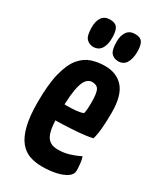

<svg xmlns="http://www.w3.org/2000/svg" viewBox="-181 -764 710 841"><g transform="rotate(30 174.5 -343.5)"><path d="M180 10Q145 10 116.5 0Q88 -10 67 -36Q46 -62 34.5 -108Q23 -154 23 -225Q23 -317 37.5 -373.5Q52 -430 76.5 -459.5Q101 -489 133 -499.5Q165 -510 200 -510Q260 -510 293.5 -471.5Q327 -433 327 -348Q327 -313 324.5 -275.5Q322 -238 314 -210Q283 -203 244 -200Q205 -197 168 -195.5Q131 -194 107.5 -194Q84 -194 84 -194L85 -276Q85 -276 101 -275.5Q117 -275 140.5 -275Q164 -275 186.5 -277Q209 -279 223 -285Q226 -295 227 -311Q228 -327 228 -339Q228 -389 219 -405Q210 -421 186 -421Q172 -421 161 -410.5Q150 -400 143 -377.5Q136 -355 132.5 -319Q129 -283 129 -231Q129 -192 132.5 -165Q136 -138 144 -121.5Q152 -105 166.5 -97Q181 -89 203 -89Q232 -89 259 -97Q286 -105 312 -118Q317 -104 319 -84.5Q321 -65 321 -50Q321 -31 301.5 -17.5Q282 -4 250 3Q218 10 180 10ZM111 -556Q90 -557 77 -571.5Q64 -586 64 -628Q64 -659 77 -678Q90 -697 118 -697Q144 -697 154.5 -682Q165 -667 165 -632Q165 -596 151.5 -576Q138 -556 111 -556ZM238 -556Q215 -557 202.5 -571.5Q190 -586 190 -628Q190 -659 203.5 -678Q217 -697 244 -697Q271 -697 281 -682Q291 -667 291 -632Q290 -596 277 -576Q264 -556 238 -556Z"/></g></svg>

Font: Yanone Kaffeesatz SemiBold
Style: Regular
Weight: 600
Designer: Yanone (Cyrillic: Daniel Pouzeot, Huerta Tipografica, and Cyreal)
Foundry: Yanone
Version: Version 2.003